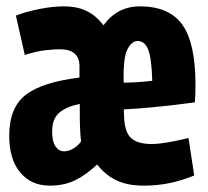

<svg xmlns="http://www.w3.org/2000/svg" viewBox="-20 -574 653 604"><path d="M137 10Q78 10 43.5 -31.5Q9 -73 9 -147Q9 -236 61.5 -276Q114 -316 230 -330V-366Q230 -419 168 -419Q151 -419 123 -416Q95 -413 58 -401L30 -525Q64 -538 105.5 -546Q147 -554 180 -554Q223 -554 252.5 -539.5Q282 -525 305 -495H306Q349 -554 420 -554Q512 -554 553.5 -496.5Q595 -439 595 -306Q595 -294 594.5 -278.5Q594 -263 593 -252Q571 -249 534 -244.5Q497 -240 454 -236Q411 -232 370 -230Q369 -225 370 -219Q370 -162 390.5 -141.5Q411 -121 457 -121Q478 -121 510 -126.5Q542 -132 573 -140L591 -22Q552 -6 513.5 2Q475 10 433 10Q382 10 347.5 -6Q313 -22 286 -56H285Q250 -23 215.5 -6.5Q181 10 137 10ZM369 -314Q392 -314 419 -316Q446 -318 459 -320Q457 -389 446.5 -417Q436 -445 413 -445Q394 -445 380.5 -418Q367 -391 369 -314ZM182 -98Q196 -98 211 -107Q226 -116 235 -129Q233 -146 232 -167.5Q231 -189 231 -213Q231 -221 231 -230Q231 -239 231 -247Q190 -239 167 -220Q144 -201 144 -160Q144 -129 154.5 -113.5Q165 -98 182 -98Z"/></svg>

Font: Georama Condensed
Style: Bold
Weight: 700
Width: 3
Designer: Jean-Baptiste Levee
Foundry: Production Type
Version: Version 1.000